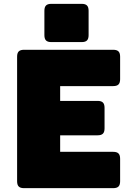

<svg xmlns="http://www.w3.org/2000/svg" viewBox="-20 -979 694 999"><path d="M569 0H105Q86 0 77.5 -8.5Q69 -17 69 -36V-684Q69 -703 77.5 -711.5Q86 -720 105 -720H569Q588 -720 596.5 -711.5Q605 -703 605 -684V-567Q605 -548 596.5 -539.5Q588 -531 569 -531H293V-454H488Q507 -454 515.5 -445.5Q524 -437 524 -418V-311Q524 -292 515.5 -283.5Q507 -275 488 -275H293V-189H569Q588 -189 596.5 -180.5Q605 -172 605 -153V-36Q605 -17 596.5 -8.5Q588 0 569 0ZM405 -760H247Q228 -760 219.5 -768.5Q211 -777 211 -796V-923Q211 -942 219.5 -950.5Q228 -959 247 -959H405Q424 -959 432.5 -950.5Q441 -942 441 -923V-796Q441 -777 432.5 -768.5Q424 -760 405 -760Z"/></svg>

Font: Bungee
Style: Regular
Weight: 400
Designer: David Jonathan Ross
Foundry: David Jonathan Ross
Version: Version 1.001;PS 1.0;hotconv 1.0.72;makeotf.lib2.5.5900